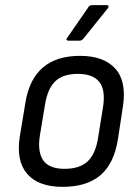

<svg xmlns="http://www.w3.org/2000/svg" viewBox="-20 -715 537 746"><path d="M223 11Q129 11 85.5 -39.5Q42 -90 57 -185L79 -318Q109 -498 291 -498Q382 -498 427 -449.5Q472 -401 458 -304L438 -173Q423 -79 370 -34Q317 11 223 11ZM231 -59Q289 -59 320 -87.5Q351 -116 361 -179L380 -297Q391 -365 366 -396.5Q341 -428 283 -428Q225 -428 195 -399.5Q165 -371 155 -309L135 -189Q125 -125 148 -92Q171 -59 231 -59ZM245 -557Q241 -557 239 -560.5Q237 -564 241 -568L322 -685Q327 -695 337 -695H395Q400 -695 401.5 -691.5Q403 -688 399 -683L305 -566Q298 -557 290 -557Z"/></svg>

Font: Sofia Sans Semi Condensed
Style: Italic
Weight: 400
Italic angle: -9°
Designer: Botio Nikoltchev, Ani Petrova
Foundry: lettersoup
Version: Version 4.101